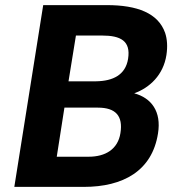

<svg xmlns="http://www.w3.org/2000/svg" viewBox="-20 -731 674 751"><path d="M36 0H308C461 0 575 -62 598 -209C612 -295 572 -348 505 -366C566 -388 619 -438 631 -516C636 -549 634 -578 626 -602C599 -680 516 -711 398 -711H149ZM202 -118 232 -310H363C432 -310 462 -278 451 -210C441 -147 392 -118 327 -118ZM248 -413 277 -592H379C452 -592 492 -571 481 -501C471 -438 422 -414 356 -413Z"/></svg>

Font: Asimov Pro
Style: BdObl
Weight: 700
Designer: Google
Version: Version 2.000980; 2014